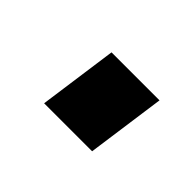

<svg xmlns="http://www.w3.org/2000/svg" viewBox="-43 -490 280 280"><g transform="rotate(45 97.0 -350.0)"><path d="M167 -411 150 -289H51L68 -411Z"/></g></svg>

Font: Pathway Extreme 8pt Thin 12pt Medium
Style: Italic
Weight: 500
Italic angle: -8°
Version: Version 1.001;gftools[0.9.26]